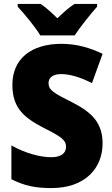

<svg xmlns="http://www.w3.org/2000/svg" viewBox="-20 -947 572 977"><path d="M185 -767H360C388 -810 443 -878 474 -913V-927H359C330 -908 304 -885 272 -854C240 -885 216 -907 187 -927H70V-913C103 -878 160 -809 185 -767ZM502 -217C502 -322 447 -375 350 -425C253 -473 227 -489 227 -524C227 -550 246 -570 291 -570C337 -570 391 -553 448 -524L502 -673C442 -702 373 -724 293 -724C140 -724 43 -649 43 -515C43 -395 105 -347 203 -296C290 -252 316 -235 316 -200C316 -169 293 -147 241 -147C183 -147 107 -168 38 -207V-35C104 -2 158 10 242 10C416 10 502 -94 502 -217Z"/></svg>

Font: Noto Sans Devanagari SemiCondensed Black
Style: Regular
Weight: 900
Width: 4
Designer: Jelle Bosma - Monotype Design Team
Foundry: Monotype Imaging Inc.
Version: Version 2.004